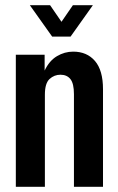

<svg xmlns="http://www.w3.org/2000/svg" viewBox="-20 -720 456 740"><path d="M41 0V-509H152V-448Q170 -486 199.5 -503.5Q229 -521 262 -521Q315 -521 346 -485Q377 -449 377 -376V0H265V-357Q265 -398 251.5 -415Q238 -432 213 -432Q189 -432 171 -415.5Q153 -399 153 -355V0ZM181 -579 95 -700H173L217 -636L261 -700H338L252 -579Z"/></svg>

Font: Special Gothic Condensed One
Style: Regular
Weight: 400
Designer: Alistair McCready
Foundry: Monolith
Version: Version 1.010; ttfautohint (v1.8.4.7-5d5b)